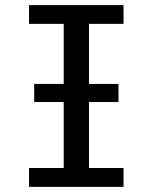

<svg xmlns="http://www.w3.org/2000/svg" viewBox="-20 -726 593 746"><path d="M92.8 -73.2H227.5V-329.6H112.8V-399.9H227.5V-633.3H92.8V-706.1H460V-633.3H325.7V-399.9H440.4V-329.6H325.7V-73.2H460V0H92.8Z"/></svg>

Font: Monda
Style: Regular
Weight: 400
Designer: Vernon Adams
Foundry: Vernon Adams
Version: Version 2.100; ttfautohint (v1.8.3)